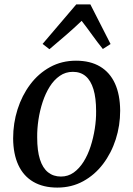

<svg xmlns="http://www.w3.org/2000/svg" viewBox="-20 -839 604 870"><path d="M324.5 -564Q389 -564 433.5 -537.5Q478 -511 501 -460.5Q524 -410 524.5 -337.5Q524.5 -270 504.5 -207.8Q484.5 -145.5 447 -96Q409.5 -46.5 357 -17.8Q304.5 11 239.5 11Q176 11 131.2 -15Q86.5 -41 63.2 -91Q40 -141 39.5 -212Q39.5 -280.5 59.5 -343.5Q79.5 -406.5 116.8 -456.2Q154 -506 206.8 -535Q259.5 -564 324.5 -564ZM310 -513.5Q277 -513.5 250.8 -495.2Q224.5 -477 205.2 -446.2Q186 -415.5 173.2 -376.8Q160.5 -338 154.2 -296.5Q148 -255 148.5 -216Q148.5 -156 161 -116.8Q173.5 -77.5 197.8 -58.2Q222 -39 256 -39Q288.5 -39 314 -57.2Q339.5 -75.5 358.8 -106.2Q378 -137 390.5 -175.5Q403 -214 409.5 -255.5Q416 -297 415.5 -335.5Q415.5 -395 403.5 -434.5Q391.5 -474 368.2 -493.8Q345 -513.5 310 -513.5ZM204 -616 173 -640 325.5 -819H389.5L481 -639.5L446 -617Q421 -648 398.2 -679.8Q375.5 -711.5 350 -744.5Q316 -712 279 -680Q242 -648 204 -616Z"/></svg>

Font: Merriweather 28pt
Style: Italic
Weight: 400
Italic angle: -7.8°
Version: Version 2.101